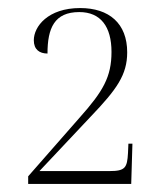

<svg xmlns="http://www.w3.org/2000/svg" viewBox="-20 -844 405 477"><path d="M50 -387H306L309 -487H299L298 -464C296 -427 291 -419 252 -419H78L206 -555C270 -622 296 -658 296 -714C296 -786 251 -824 179 -824C99 -824 64 -778 64 -744C64 -721 78 -711 98 -711C98 -774 115 -814 177 -814C230 -814 257 -778 257 -715C257 -653 236 -617 178 -552L50 -406Z"/></svg>

Font: Noto Serif Display SemiCondensed ExtraLight
Style: Regular
Weight: 200
Width: 4
Designer: Monotype Design Team
Foundry: Monotype Imaging Inc.
Version: Version 2.009